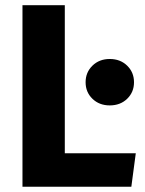

<svg xmlns="http://www.w3.org/2000/svg" viewBox="-20 -713 552 733"><path d="M227.4 -693.2V-128H498.4L481.4 0H65.8V-693.2ZM399 -487.8Q439.4 -487.8 465.5 -462.3Q491.6 -436.8 491.6 -399Q491.6 -361.2 465.5 -335.9Q439.4 -310.6 399 -310.6Q359 -310.6 332.9 -335.9Q306.8 -361.2 306.8 -399Q306.8 -436.8 332.9 -462.3Q359 -487.8 399 -487.8Z"/></svg>

Font: Firava
Style: Regular
Weight: 400
Designer: Carrois Corporate & Edenspiekermann AG
Foundry: Greg Finn Gibson
Version: Version 5.000